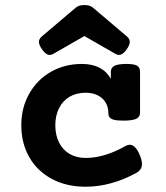

<svg xmlns="http://www.w3.org/2000/svg" viewBox="-20 -708 640 739"><path d="M339.4 -677.2 468.8 -567.4Q479.5 -558.1 479.5 -546.9Q479.5 -534.7 467.3 -517.6Q452.6 -496.6 438 -496.6Q430.2 -496.6 421.9 -502L304.7 -569.3L187.5 -502Q179.2 -496.6 171.4 -496.6Q156.7 -496.6 142.1 -517.6Q129.9 -534.7 129.9 -546.9Q129.9 -558.1 140.6 -567.4L270 -677.2Q276.9 -683.1 284.4 -685.8Q292 -688.5 304.7 -688.5Q317.4 -688.5 325 -685.8Q332.5 -683.1 339.4 -677.2ZM519 -431.2V-274.4Q519 -257.8 504.2 -250.7Q489.3 -243.7 454.6 -243.7Q431.6 -243.7 419.2 -246.8Q406.7 -250 401.9 -256.3Q397 -262.7 397 -274.4Q397 -294.9 387 -312.5Q377 -330.1 357.2 -340.6Q337.4 -351.1 309.6 -351.1Q274.4 -351.1 248 -335.7Q221.7 -320.3 207.3 -291.7Q192.9 -263.2 192.9 -225.6Q192.9 -188 207.3 -159.4Q221.7 -130.9 248 -115.5Q274.4 -100.1 309.6 -100.1Q347.2 -100.1 386.5 -112.3Q425.8 -124.5 462.9 -146Q471.7 -150.9 479 -150.9Q501 -150.9 517.6 -112.3Q526.4 -91.3 526.4 -76.7Q526.4 -54.7 505.4 -43Q460 -17.6 409.9 -3.4Q359.9 10.7 309.6 10.7Q235.4 10.7 179.2 -19.5Q123 -49.8 92.5 -103.5Q62 -157.2 62 -225.6Q62 -293.9 92.8 -347.9Q123.5 -401.9 176.5 -431.9Q229.5 -461.9 294.9 -461.9Q374 -461.9 406.7 -404.8V-431.2Q406.7 -447.8 420.9 -454.8Q435.1 -461.9 466.3 -461.9Q496.6 -461.9 507.8 -455.1Q519 -448.2 519 -431.2Z"/></svg>

Font: Courier Prime
Style: Bold
Weight: 700
Designer: Alan Dague-Greene, Quote-Unquote Apps
Foundry: Quote-Unquote Apps
Version: Version 3.018